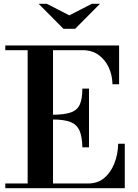

<svg xmlns="http://www.w3.org/2000/svg" viewBox="-20 -994 731 1014"><path d="M8 0V-25H446Q496 -25 530.5 -54Q565 -83 584 -131Q603 -179 604 -235H639V0ZM126 -15V-744H260V-15ZM415 -216Q414 -272 400 -304Q386 -336 352.5 -349.5Q319 -363 257 -363V-388Q319 -388 353.5 -400Q388 -412 401.5 -442Q415 -472 415 -526H450V-216ZM574 -549Q573 -598 554 -638.5Q535 -679 500.5 -704Q466 -729 416 -729H8V-754H609V-549ZM315 -842 184 -974H227L346 -913L465 -974H508L377 -842Z"/></svg>

Font: Libre Bodoni
Style: Regular
Weight: 400
Designer: Pablo Impallari, Rodrigo Fuenzalida
Foundry: Impallari Type
Version: Version 2.005;gftools[0.9.23]